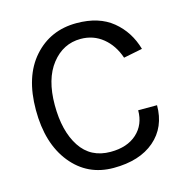

<svg xmlns="http://www.w3.org/2000/svg" viewBox="-98 -733 810 836"><g transform="rotate(-15 306.5 -314.5)"><path d="M319 -640Q420 -640 481.5 -589.5Q543 -539 566 -458L481 -441Q461 -500 418.5 -534.5Q376 -569 319 -569Q240 -569 188 -503Q136 -437 136 -319.5Q136 -202 182.5 -131Q229 -60 319 -60Q394 -60 437.5 -99.5Q481 -139 481 -204H566Q566 -105 498.5 -47Q431 11 313.5 11Q196 11 123.5 -79Q51 -169 51 -320Q51 -471 126 -555.5Q201 -640 319 -640Z"/></g></svg>

Font: Karla
Style: Regular
Weight: 400
Designer: Jonathan Pinhorn
Version: Version 1.000